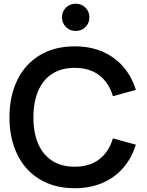

<svg xmlns="http://www.w3.org/2000/svg" viewBox="-20 -980 778 1015"><path d="M30 -360Q30 -471.5 71.3 -556.4Q112.6 -641.3 190.5 -688.2Q268.4 -735 374.7 -735Q456.3 -735 521.3 -707.2Q586.3 -679.3 631.2 -627.6Q676.1 -575.9 698.3 -504.8L576.8 -471.5Q555.7 -543.2 504.5 -582.3Q453.3 -621.3 374.7 -621.3Q303.4 -621.3 254.7 -589.1Q206 -556.9 181.4 -498.4Q156.8 -439.9 156.7 -360Q156.5 -280.2 181.1 -221.7Q205.8 -163.1 254.5 -130.9Q303.3 -98.7 374.7 -98.7Q453.3 -98.7 504.5 -137.7Q555.7 -176.8 576.8 -248.5L698.3 -215.2Q676.1 -144.1 631.2 -92.4Q586.3 -40.7 521.3 -12.8Q456.3 15 374.7 15Q268.4 15 190.5 -31.8Q112.6 -78.7 71.3 -163.6Q30 -248.5 30 -360ZM307.7 -888.3Q307.7 -908.4 317.2 -924.8Q326.8 -941.2 343.2 -950.8Q359.6 -960.3 380.1 -960.3Q400.5 -960.3 417.1 -950.8Q433.8 -941.2 443.1 -924.8Q452.5 -908.4 452.5 -888.3Q452.5 -868.3 443.1 -851.9Q433.8 -835.5 417.1 -826Q400.5 -816.4 380.1 -816.4Q359.6 -816.4 343.2 -826Q326.8 -835.5 317.2 -851.9Q307.7 -868.3 307.7 -888.3Z"/></svg>

Font: Tap Sans
Style: Regular
Weight: 400
Designer: Tap Payments
Foundry: Tap Payments
Version: Version 1.001;Glyphs 3.1.2 (3151)